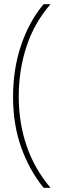

<svg xmlns="http://www.w3.org/2000/svg" viewBox="-20 -734 295 912"><path d="M42 -274Q42 -407 80.5 -520Q119 -633 187 -714H220Q143 -626 106 -513.5Q69 -401 69 -275Q69 -151 106.5 -41Q144 69 220 158H187Q119 74 80.5 -34.5Q42 -143 42 -274Z"/></svg>

Font: Noto Sans Khmer Condensed Thin
Style: Regular
Weight: 100
Width: 3
Designer: Danh Hong and the Monotype Design Team
Foundry: Monotype Imaging Inc.
Version: Version 2.004; ttfautohint (v1.8.4.7-5d5b)